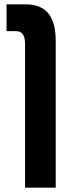

<svg xmlns="http://www.w3.org/2000/svg" viewBox="-20 -622 335 882"><path d="M95 240H236V-433C236 -546 193 -602 97 -602H10V-479H52C83 -479 95 -460 95 -420Z"/></svg>

Font: Noto Sans Hebrew Condensed
Style: Bold
Weight: 700
Width: 3
Designer: Monotype Design Team
Foundry: Monotype Imaging Inc.
Version: Version 2.004